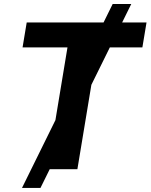

<svg xmlns="http://www.w3.org/2000/svg" viewBox="-20 -839 747 952"><path d="M89.1 92.8 538.7 -819.3H630.9L180.7 92.8ZM91.9 -604.1 112.4 -727.5H706.5L686 -604.1H463.8L363.7 0H214.5L314.6 -604.1Z"/></svg>

Font: Inter Variable
Style: Italic
Weight: 400
Italic angle: -9.39999°
Designer: Rasmus Andersson
Foundry: rsms
Version: Version 4.001;git-9221beed3